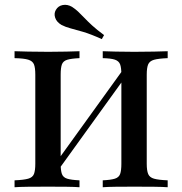

<svg xmlns="http://www.w3.org/2000/svg" viewBox="-20 -786 764 806"><path d="M208.1 -49.2V-93.5L508.1 -509.7V-465.3ZM411.3 0V-29Q445.2 -30.6 462.1 -35.9Q479 -41.1 484.3 -55.6Q489.5 -70.2 489.5 -98.4V-472.6Q489.5 -501.6 484.3 -515.7Q479 -529.8 462.5 -535.5Q446 -541.1 411.3 -541.9V-571Q431.5 -570.2 466.5 -569.4Q501.6 -568.5 543.5 -568.5Q591.1 -568.5 627 -569.4Q662.9 -570.2 683.9 -571V-541.9Q645.2 -540.3 626.6 -535.1Q608.1 -529.8 602 -515.7Q596 -501.6 596 -472.6V-98.4Q596 -70.2 602 -55.6Q608.1 -41.1 626.6 -35.9Q645.2 -30.6 683.9 -29V0Q662.9 -1.6 627 -2Q591.1 -2.4 543.5 -2.4Q500.8 -2.4 466.1 -2Q431.5 -1.6 411.3 0ZM41.1 0V-29Q79.8 -30.6 98.4 -35.9Q116.9 -41.1 122.6 -55.6Q128.2 -70.2 128.2 -98.4V-472.6Q128.2 -501.6 122.6 -515.7Q116.9 -529.8 98.4 -535.5Q79.8 -541.1 41.1 -541.9V-571Q62.1 -570.2 98.8 -569.4Q135.5 -568.5 183.1 -568.5Q225 -568.5 259.3 -569.4Q293.5 -570.2 313.7 -571V-541.9Q279 -540.3 262.1 -535.1Q245.2 -529.8 239.9 -515.7Q234.7 -501.6 234.7 -472.6V-98.4Q234.7 -70.2 239.9 -55.6Q245.2 -41.1 262.1 -35.9Q279 -30.6 313.7 -29V0Q293.5 -1.6 258.9 -2Q224.2 -2.4 182.3 -2.4Q134.7 -2.4 98.4 -2Q62.1 -1.6 41.1 0ZM407.3 -621.8Q361.3 -642.7 329.8 -652Q298.4 -661.3 276.6 -666.9Q254.8 -672.6 237.9 -681.5Q217.7 -693.5 211.7 -711.3Q205.6 -729 214.5 -744.4Q224.2 -761.3 243.5 -764.9Q262.9 -768.5 282.3 -757.3Q296 -748.4 307.7 -737.5Q319.4 -726.6 333.1 -712.1Q346.8 -697.6 366.5 -679.4Q386.3 -661.3 416.9 -638.7Z"/></svg>

Font: Playfair 5pt SemiExpanded Light SemiBold
Style: Regular
Weight: 600
Version: Version 2.001;gftools[0.9.30]